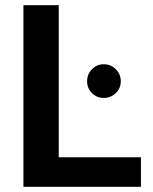

<svg xmlns="http://www.w3.org/2000/svg" viewBox="-20 -720 590 740"><path d="M70.3 0V-700H206.4V-114H523.2V0ZM379.6 -342.6Q353.3 -342.6 334.5 -361.1Q315.7 -379.5 315.7 -406.9Q315.7 -434.3 334.5 -453.3Q353.3 -472.4 379.6 -472.4Q407.2 -472.4 426.3 -453.3Q445.5 -434.3 445.5 -406.9Q445.5 -379.5 426.3 -361.1Q407.2 -342.6 379.6 -342.6Z"/></svg>

Font: Envelope Sans Variable
Style: Regular
Weight: 500
Designer: Andreas Rasmussen / Norman Anderson
Foundry: mail.de GmbH
Version: Version 1.150